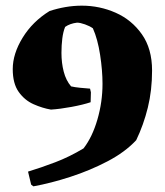

<svg xmlns="http://www.w3.org/2000/svg" viewBox="-20 -541 584 678"><path d="M98 117 90 111 79 65Q125 51 175 32Q225 13 275 -17Q306 -57 324 -119Q342 -181 342 -245Q342 -292 333.5 -347.5Q325 -403 308 -441Q297 -449 280 -455Q263 -461 252 -461Q227 -458 210 -446Q203 -429 200 -405Q197 -381 197 -354Q197 -319 205 -288Q213 -257 231 -236Q243 -233 263.5 -231Q284 -229 298 -228L301 -215L300 -180Q273 -171 232.5 -163.5Q192 -156 160 -154Q130 -159 98.5 -173Q67 -187 46 -216.5Q25 -246 25 -297Q25 -351 60 -408Q95 -465 155 -502Q182 -511 211 -516Q240 -521 269 -521Q332 -521 388.5 -496Q445 -471 481 -420Q517 -369 517 -292Q517 -222 502 -161Q487 -100 461 -46Q422 -4 360 28.5Q298 61 228.5 83.5Q159 106 98 117Z"/></svg>

Font: Labrada ExtraBold
Style: Regular
Weight: 800
Designer: Mercedes Jáuregui
Foundry: Omnibus-Type Team
Version: Version 1.000; ttfautohint (v1.8.4.7-5d5b)